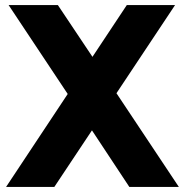

<svg xmlns="http://www.w3.org/2000/svg" viewBox="-20 -740 732 760"><path d="M492 0H688L441 -371L673 -720H482L346 -515L209 -720H14L248 -368L4 0H195L344 -224Z"/></svg>

Font: Aspekta 750
Style: Regular
Weight: 750
Designer: Ivo Dolenc
Version: Version 2.000